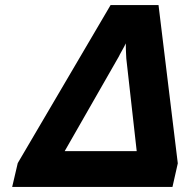

<svg xmlns="http://www.w3.org/2000/svg" viewBox="-20 -737 728 757"><path d="M28 0 50 -94 416 -717H605L681 -93L660 0ZM477 -526Q476 -542 476 -566Q471 -555 461 -537.5Q451 -520 449 -515Q321 -291 235 -141H519L478 -506Z"/></svg>

Font: Passageway
Style: BdIt
Weight: 700
Foundry: Ascender Corporation
Version: Version 1.11